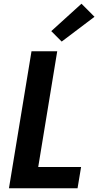

<svg xmlns="http://www.w3.org/2000/svg" viewBox="-20 -1010 540 1030"><path d="M28 0 149 -735H287L185 -114H415L396 0ZM311 -787 255 -843 417 -990 487 -920Z"/></svg>

Font: Iosevka Curly Heavy Oblique
Style: Regular
Weight: 900
Italic angle: -9°
Monospace: yes
Designer: Belleve Invis
Foundry: Belleve Invis
Version: Version 11.1.0; ttfautohint (v1.8.3)